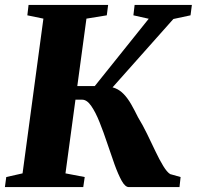

<svg xmlns="http://www.w3.org/2000/svg" viewBox="-24 -763 802 783"><path d="M501.5 0Q486.5 0 472.2 -25.8Q458 -51.5 443.2 -92.2Q428.5 -133 413.5 -178.2Q398.5 -223.5 382.2 -264.2Q366 -305 348.2 -330.8Q330.5 -356.5 311 -356.5H233.5L241 -412H362.5L582.5 -686.5L520 -700.5L525 -743H758.5L753 -700.5L683 -685.5L389 -355L401.5 -409Q427 -411 446 -403.2Q465 -395.5 481 -378.8Q497 -362 510.8 -338Q524.5 -314 539 -284.5Q558 -253.5 575.8 -217Q593.5 -180.5 610 -145.8Q626.5 -111 641.8 -86Q657 -61 670 -53L712.5 -41L708 0ZM-4 0 1.5 -41 68 -56 153 -687 87.5 -700.5 92.5 -743H417L411.5 -700.5L328.5 -687L243 -56L321.5 -41L315.5 0Z"/></svg>

Font: Merriweather 60pt Black
Style: Italic
Weight: 900
Italic angle: -7.8°
Version: Version 2.101